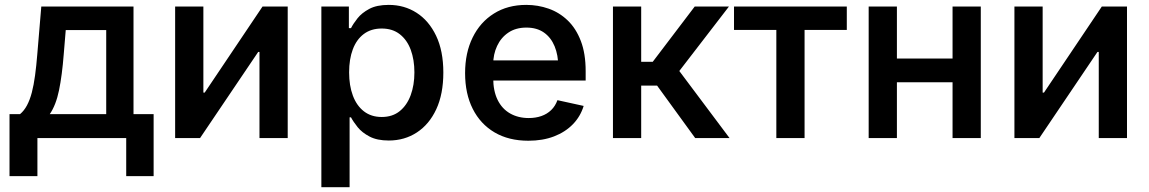

<svg xmlns="http://www.w3.org/2000/svg" viewBox="-20 -573 4768 797"><path d="M19.5 158.2V-99.1H63Q80.1 -113.3 92 -135.7Q104 -158.2 112.1 -189Q120.1 -219.7 125.5 -259.5Q130.9 -299.3 134.8 -348.1L151.4 -545.9H534.2V-99.1H617.7V158.2H503.9V0H135.3V158.2ZM186.5 -99.1H420.9V-448.2H252.9L244.6 -348.1Q237.8 -260.7 225.1 -198.7Q212.4 -136.7 186.5 -99.1Z M1174.3 0H1057.1V-357.4H1051.8L810.5 0H707V-545.9H824.2V-188.5H829.6L1069.8 -545.9H1174.3Z M1314 204.1V-545.9H1428.2V-456.1H1437Q1446.3 -474.6 1464.1 -497.1Q1481.9 -519.5 1512.9 -536.1Q1543.9 -552.7 1593.8 -552.7Q1658.2 -552.7 1709.2 -520Q1760.3 -487.3 1790.3 -424.6Q1820.3 -361.8 1820.3 -272Q1820.3 -182.6 1791 -119.6Q1761.7 -56.6 1710.4 -23.2Q1659.2 10.3 1593.8 10.3Q1545.4 10.3 1514.2 -6.1Q1482.9 -22.5 1464.8 -44.9Q1446.8 -67.4 1437 -85.9H1431.2V204.1ZM1564.5 -87.4Q1609.4 -87.4 1639.4 -111.8Q1669.4 -136.2 1684.8 -178Q1700.2 -219.7 1700.2 -272.5Q1700.2 -324.7 1685.1 -366Q1669.9 -407.2 1639.6 -430.9Q1609.4 -454.6 1564.5 -454.6Q1520.5 -454.6 1490.2 -431.9Q1460 -409.2 1444.6 -368.4Q1429.2 -327.6 1429.2 -272.5Q1429.2 -217.8 1444.8 -176Q1460.4 -134.3 1490.7 -110.8Q1521 -87.4 1564.5 -87.4Z M2173.3 11.2Q2091.8 11.2 2033 -23.4Q1974.1 -58.1 1942.4 -121.1Q1910.6 -184.1 1910.6 -269.5Q1910.6 -353.5 1941.9 -417.2Q1973.1 -481 2030.3 -516.8Q2087.4 -552.7 2164.6 -552.7Q2212.9 -552.7 2257.3 -537.1Q2301.8 -521.5 2336.4 -488.3Q2371.1 -455.1 2391.1 -402.8Q2411.1 -350.6 2411.1 -277.8V-238.8H1970.2V-322.3H2352.1L2297.4 -295.9Q2297.4 -344.2 2282.2 -380.9Q2267.1 -417.5 2237.8 -438Q2208.5 -458.5 2165 -458.5Q2121.1 -458.5 2090.3 -437.7Q2059.6 -417 2043.5 -382.3Q2027.3 -347.7 2027.3 -306.6V-249.5Q2027.3 -195.3 2045.7 -158.2Q2064 -121.1 2097.4 -102.1Q2130.9 -83 2174.8 -83Q2203.6 -83 2227.3 -91.3Q2251 -99.6 2268.1 -116.2Q2285.2 -132.8 2293.9 -157.2L2402.8 -133.3Q2389.6 -89.8 2358.2 -57.4Q2326.7 -24.9 2279.8 -6.8Q2232.9 11.2 2173.3 11.2Z M2524.4 0V-545.9H2641.6V-316.4H2689.5L2863.8 -545.9H3005.9L2799.8 -278.3L3008.3 0H2865.7L2707.5 -217.8H2641.6V0Z M3202.6 0V-448.7H3026.9V-545.9H3495.1V-448.7H3319.8V0Z M3964.4 -330.1V-231.4H3671.9V-330.1ZM3703.1 -545.9V0H3585.9V-545.9ZM4051.3 -545.9V0H3934.1V-545.9Z M4658.2 0H4541V-357.4H4535.6L4294.4 0H4190.9V-545.9H4308.1V-188.5H4313.5L4553.7 -545.9H4658.2Z"/></svg>

Font: Inter Cardless
Style: Medium
Weight: 500
Designer: Rasmus Andersson
Foundry: rsms
Version: Version 4.001;git-9221beed3